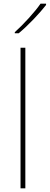

<svg xmlns="http://www.w3.org/2000/svg" viewBox="-20 -1018 269 1038"><path d="M229 -991V-998H199C170 -955 105 -884 60 -844V-838H81C134 -882 194 -946 229 -991ZM117 0V-760H91V0Z"/></svg>

Font: Noto Sans Arabic UI Th
Style: Regular
Weight: 100
Designer: Monotype Design Team, Nadine Chahine and Nizar Qandah
Foundry: Monotype Imaging Inc.
Version: Version 2.010